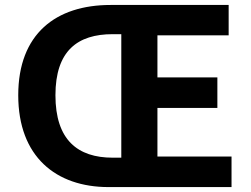

<svg xmlns="http://www.w3.org/2000/svg" viewBox="-20 -761 1021 781"><path d="M421.7 0H921.8V-124.3H620.4V-321.9H864.2V-446.1H620.4V-617.3H910.1V-740.8H429.7C207.3 -740.8 54.2 -623.3 54.2 -373.6C54.2 -124 207.3 0 421.7 0ZM438.4 -119.6C295.8 -119.6 205.5 -191.9 205.5 -373.6C205.5 -554.7 295.8 -622 438.4 -622H473.4V-119.6Z"/></svg>

Font: Source Han Sans JP VF
Style: Regular
Weight: 250
Designer: Ryoko NISHIZUKA 西塚涼子 (kana, bopomofo & ideographs); Paul D. Hunt (Latin, Greek & Cyrillic); Sandoll Communications 산돌커뮤니
Foundry: Adobe
Version: Version 2.004;hotconv 1.0.118;makeotfexe 2.5.65603